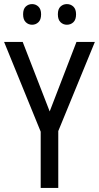

<svg xmlns="http://www.w3.org/2000/svg" viewBox="-20 -919 484 939"><path d="M223 -374 354 -714H444L265 -278V0H179V-275L0 -714H91ZM93 -849Q93 -875 106 -887Q119 -899 137 -899Q155 -899 168 -886.5Q181 -874 181 -849Q181 -823 168 -810.5Q155 -798 137 -798Q119 -798 106 -810.5Q93 -823 93 -849ZM263 -849Q263 -875 276 -887Q289 -899 307 -899Q326 -899 339 -886.5Q352 -874 352 -849Q352 -823 339 -810.5Q326 -798 307 -798Q289 -798 276 -810.5Q263 -823 263 -849Z"/></svg>

Font: Noto Sans Ethiopic Cond
Style: Regular
Weight: 400
Width: 3
Designer: Monotype Design Team
Foundry: Monotype Imaging Inc.
Version: Version 2.102; ttfautohint (v1.8.4.7-5d5b)